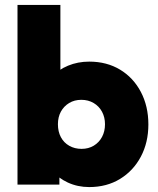

<svg xmlns="http://www.w3.org/2000/svg" viewBox="-20 -749 643 779"><path d="M342 10Q295 10 255 -8.5Q215 -27 189 -59Q163 -91 157 -129V-368Q163 -406 189.5 -436Q216 -466 256 -482.5Q296 -499 342 -499Q413 -499 467 -466.5Q521 -434 551.5 -376Q582 -318 582 -244Q582 -171 551.5 -113.5Q521 -56 467 -23Q413 10 342 10ZM51 0V-729H225V-369L196 -251L221 -131V0ZM311 -145Q339 -145 360.5 -158Q382 -171 394 -193.5Q406 -216 406 -245Q406 -273 394 -295.5Q382 -318 360 -331Q338 -344 310 -344Q282 -344 260.5 -331Q239 -318 227 -296Q215 -274 215 -245Q215 -215 227 -192.5Q239 -170 261 -157.5Q283 -145 311 -145Z"/></svg>

Font: Outfit Thin ExtraBold
Style: Regular
Weight: 800
Version: Version 1.100;gftools[0.9.27]